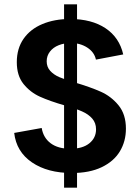

<svg xmlns="http://www.w3.org/2000/svg" viewBox="-20 -795 651 890"><path d="M45.8 -178.8 173.3 -201.7Q180.8 -156.3 215 -130.8Q249.2 -105.4 306 -105.4Q362.8 -105.4 394 -130.6Q425.2 -155.7 425.2 -195.6Q425.2 -225 407.7 -245.2Q390.3 -265.4 360.3 -278.6Q330.4 -291.8 281.5 -305.8Q210.5 -326.3 165.2 -346.8Q119.9 -367.3 88.9 -405.8Q57.9 -444.4 57.9 -506.9Q57.9 -570 89.1 -615Q120.4 -660 176.5 -683.5Q232.5 -707 305 -707Q404.7 -707 469 -664.2Q533.3 -621.4 551.2 -542.7L424.7 -518.7Q417.3 -553.2 384.6 -574.4Q351.9 -595.6 308.6 -595.6Q277.7 -595.6 252 -585.4Q226.3 -575.2 211.4 -555.7Q196.4 -536.3 196.4 -510.9Q196.4 -485 212.4 -467Q228.4 -449 254.8 -437.5Q281.3 -426.1 324.2 -413.6Q399.7 -391.1 447.4 -369.8Q495.2 -348.6 529.5 -306.8Q563.7 -265.1 563.7 -198.5Q563.7 -140 535.7 -93.5Q507.7 -47 451.4 -20Q395.1 7 313.6 7Q200.4 7 128.1 -42.3Q55.8 -91.6 45.8 -178.8ZM277 -775H337.1V75H277Z"/></svg>

Font: AF Albert Sans Medium
Style: Regular
Weight: 500
Designer: Andreas Rasmussen
Foundry: a.Foundry
Version: Version 1.300;Glyphs 3.2 (3231)